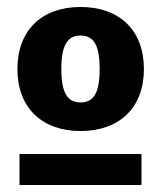

<svg xmlns="http://www.w3.org/2000/svg" viewBox="-20 -682 462 551"><path d="M211 -306C322 -306 393 -372 393 -484C393 -596 322 -662 211 -662C101 -662 30 -596 30 -484C30 -372 101 -306 211 -306ZM211 -388C173 -388 156 -417 156 -484C156 -551 173 -580 211 -580C250 -580 266 -551 266 -484C266 -417 250 -388 211 -388ZM36 -151H386V-240H36Z"/></svg>

Font: Work Sans
Style: Bold
Weight: 700
Designer: Wei Huang
Foundry: Wei Huang
Version: Version 2.012